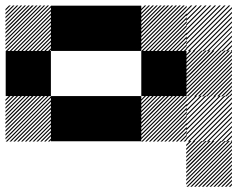

<svg xmlns="http://www.w3.org/2000/svg" viewBox="-105 -771 876 708"><g transform="rotate(90 333.0 -417.0)"><path d="M500.8 -155.8 489.2 -167.5H495L500.8 -161.7ZM500.8 -141.7 475 -167.5H480.8L500.8 -147.5ZM500.8 -127.5 460.8 -167.5H466.7L500.8 -133.3ZM500.8 -113.3 446.7 -167.5H452.5L500.8 -119.2ZM500.8 -99.2 432.5 -167.5H438.3L500.8 -105ZM500.8 -85 418.3 -167.5H424.2L500.8 -90.8ZM500.8 -70.8 404.2 -167.5H410L500.8 -76.7ZM500.8 -56.7 390 -167.5H395.8L500.8 -62.5ZM500.8 -42.5 375.8 -167.5H381.7L500.8 -48.3ZM500.8 -28.3 361.7 -167.5H367.5L500.8 -34.2ZM500.8 -14.2 347.5 -167.5H353.3L500.8 -20ZM500.8 0 333.3 -167.5H339.2L500.8 -5.8ZM487.5 0.8 332.5 -154.2V-160L493.3 0.8ZM473.3 0.8 332.5 -140V-145.8L479.2 0.8ZM459.2 0.8 332.5 -125.8V-131.7L465 0.8ZM445 0.8 332.5 -111.7V-117.5L450.8 0.8ZM430 0.8 332.5 -96.7V-103.3L436.7 0.8ZM416.7 0.8 332.5 -83.3V-89.2L422.5 0.8ZM402.5 0.8 332.5 -69.2V-75L408.3 0.8ZM388.3 0.8 332.5 -55V-60.8L394.2 0.8ZM374.2 0.8 332.5 -40.8V-46.7L380 0.8ZM360 0.8 332.5 -26.7V-32.5L365.8 0.8ZM345.8 0.8 332.5 -12.5V-18.3L351.7 0.8ZM167.5 -155.8 155.8 -167.5H161.7L167.5 -161.7ZM167.5 -141.7 141.7 -167.5H147.5L167.5 -147.5ZM167.5 -127.5 127.5 -167.5H133.3L167.5 -133.3ZM167.5 -113.3 113.3 -167.5H119.2L167.5 -119.2ZM167.5 -99.2 99.2 -167.5H105L167.5 -105ZM167.5 -85 85 -167.5H90.8L167.5 -90.8ZM167.5 -70.8 70.8 -167.5H76.7L167.5 -76.7ZM167.5 -56.7 56.7 -167.5H62.5L167.5 -62.5ZM167.5 -42.5 42.5 -167.5H48.3L167.5 -48.3ZM167.5 -28.3 28.3 -167.5H34.2L167.5 -34.2ZM167.5 -14.2 14.2 -167.5H20L167.5 -20ZM167.5 0 0 -167.5H5.8L167.5 -5.8ZM154.2 0.8 -0.8 -154.2V-160L160 0.8ZM140 0.8 -0.8 -140V-145.8L145.8 0.8ZM125.8 0.8 -0.8 -125.8V-131.7L131.7 0.8ZM111.7 0.8 -0.8 -111.7V-117.5L117.5 0.8ZM96.7 0.8 -0.8 -96.7V-103.3L103.3 0.8ZM83.3 0.8 -0.8 -83.3V-89.2L89.2 0.8ZM69.2 0.8 -0.8 -69.2V-75L75 0.8ZM55 0.8 -0.8 -55V-60.8L60.8 0.8ZM40.8 0.8 -0.8 -40.8V-46.7L46.7 0.8ZM26.7 0.8 -0.8 -26.7V-32.5L32.5 0.8ZM12.5 0.8 -0.8 -12.5V-18.3L18.3 0.8ZM500.8 -655.8 489.2 -667.5H495L500.8 -661.7ZM500.8 -641.7 475 -667.5H480.8L500.8 -647.5ZM500.8 -627.5 460.8 -667.5H466.7L500.8 -633.3ZM500.8 -613.3 446.7 -667.5H452.5L500.8 -619.2ZM500.8 -599.2 432.5 -667.5H438.3L500.8 -605ZM500.8 -585 418.3 -667.5H424.2L500.8 -590.8ZM500.8 -570.8 404.2 -667.5H410L500.8 -576.7ZM500.8 -556.7 390 -667.5H395.8L500.8 -562.5ZM500.8 -542.5 375.8 -667.5H381.7L500.8 -548.3ZM500.8 -528.3 361.7 -667.5H367.5L500.8 -534.2ZM500.8 -514.2 347.5 -667.5H353.3L500.8 -520ZM500.8 -500 333.3 -667.5H339.2L500.8 -505.8ZM487.5 -499.2 332.5 -654.2V-660L493.3 -499.2ZM473.3 -499.2 332.5 -640V-645.8L479.2 -499.2ZM459.2 -499.2 332.5 -625.8V-631.7L465 -499.2ZM445 -499.2 332.5 -611.7V-617.5L450.8 -499.2ZM430 -499.2 332.5 -596.7V-603.3L436.7 -499.2ZM416.7 -499.2 332.5 -583.3V-589.2L422.5 -499.2ZM402.5 -499.2 332.5 -569.2V-575L408.3 -499.2ZM388.3 -499.2 332.5 -555V-560.8L394.2 -499.2ZM374.2 -499.2 332.5 -540.8V-546.7L380 -499.2ZM360 -499.2 332.5 -526.7V-532.5L365.8 -499.2ZM345.8 -499.2 332.5 -512.5V-518.3L351.7 -499.2ZM167.5 -655.8 155.8 -667.5H161.7L167.5 -661.7ZM167.5 -641.7 141.7 -667.5H147.5L167.5 -647.5ZM167.5 -627.5 127.5 -667.5H133.3L167.5 -633.3ZM167.5 -613.3 113.3 -667.5H119.2L167.5 -619.2ZM167.5 -599.2 99.2 -667.5H105L167.5 -605ZM167.5 -585 85 -667.5H90.8L167.5 -590.8ZM167.5 -570.8 70.8 -667.5H76.7L167.5 -576.7ZM167.5 -556.7 56.7 -667.5H62.5L167.5 -562.5ZM167.5 -542.5 42.5 -667.5H48.3L167.5 -548.3ZM167.5 -528.3 28.3 -667.5H34.2L167.5 -534.2ZM167.5 -514.2 14.2 -667.5H20L167.5 -520ZM167.5 -500 0 -667.5H5.8L167.5 -505.8ZM154.2 -499.2 -0.8 -654.2V-660L160 -499.2ZM140 -499.2 -0.8 -640V-645.8L145.8 -499.2ZM125.8 -499.2 -0.8 -625.8V-631.7L131.7 -499.2ZM111.7 -499.2 -0.8 -611.7V-617.5L117.5 -499.2ZM96.7 -499.2 -0.8 -596.7V-603.3L103.3 -499.2ZM83.3 -499.2 -0.8 -583.3V-589.2L89.2 -499.2ZM69.2 -499.2 -0.8 -569.2V-575L75 -499.2ZM55 -499.2 -0.8 -555V-560.8L60.8 -499.2ZM40.8 -499.2 -0.8 -540.8V-546.7L46.7 -499.2ZM26.7 -499.2 -0.8 -526.7V-532.5L32.5 -499.2ZM12.5 -499.2 -0.8 -512.5V-518.3L18.3 -499.2ZM667.5 -822.5 655.8 -834.2H661.7L667.5 -828.3ZM667.5 -808.3 641.7 -834.2H647.5L667.5 -814.2ZM667.5 -794.2 627.5 -834.2H633.3L667.5 -800ZM667.5 -780 613.3 -834.2H619.2L667.5 -785.8ZM667.5 -765.8 599.2 -834.2H605L667.5 -771.7ZM667.5 -751.7 585 -834.2H590.8L667.5 -757.5ZM667.5 -737.5 570.8 -834.2H576.7L667.5 -743.3ZM667.5 -723.3 556.7 -834.2H562.5L667.5 -729.2ZM667.5 -709.2 542.5 -834.2H548.3L667.5 -715ZM667.5 -695 528.3 -834.2H534.2L667.5 -700.8ZM667.5 -680.8 514.2 -834.2H520L667.5 -686.7ZM667.5 -666.7 500 -834.2H505.8L667.5 -672.5ZM654.2 -665.8 499.2 -820.8V-826.7L660 -665.8ZM640 -665.8 499.2 -806.7V-812.5L645.8 -665.8ZM625.8 -665.8 499.2 -792.5V-798.3L631.7 -665.8ZM611.7 -665.8 499.2 -778.3V-784.2L617.5 -665.8ZM596.7 -665.8 499.2 -763.3V-770L603.3 -665.8ZM583.3 -665.8 499.2 -750V-755.8L589.2 -665.8ZM569.2 -665.8 499.2 -735.8V-741.7L575 -665.8ZM555 -665.8 499.2 -721.7V-727.5L560.8 -665.8ZM540.8 -665.8 499.2 -707.5V-713.3L546.7 -665.8ZM526.7 -665.8 499.2 -693.3V-699.2L532.5 -665.8ZM512.5 -665.8 499.2 -679.2V-685L518.3 -665.8ZM500.8 -829.2 495.8 -834.2H500.8ZM500.8 -811.7 478.3 -834.2H484.2L500.8 -817.5ZM500.8 -794.2 460.8 -834.2H466.7L500.8 -800ZM500.8 -776.7 443.3 -834.2H449.2L500.8 -782.5ZM500.8 -759.2 425.8 -834.2H430.8L500.8 -764.2ZM500.8 -741.7 408.3 -834.2H414.2L500.8 -747.5ZM500.8 -724.2 390.8 -834.2H396.7L500.8 -730ZM500.8 -706.7 373.3 -834.2H379.2L500.8 -712.5ZM500.8 -689.2 355.8 -834.2H361.7L500.8 -695ZM500.8 -671.7 338.3 -834.2H344.2L500.8 -677.5ZM489.2 -665.8 332.5 -822.5V-828.3L495 -665.8ZM471.7 -665.8 332.5 -805V-810.8L477.5 -665.8ZM454.2 -665.8 332.5 -787.5V-793.3L460 -665.8ZM436.7 -665.8 332.5 -770V-775.8L442.5 -665.8ZM419.2 -665.8 332.5 -752.5V-758.3L425 -665.8ZM401.7 -665.8 332.5 -735V-740.8L407.5 -665.8ZM384.2 -665.8 332.5 -717.5V-723.3L390 -665.8ZM366.7 -665.8 332.5 -700V-705.8L372.5 -665.8ZM349.2 -665.8 332.5 -682.5V-688.3L355 -665.8ZM500.8 -834.2H501.7L500.8 -835ZM334.2 -822.5 322.5 -834.2H328.3L334.2 -828.3ZM334.2 -808.3 308.3 -834.2H314.2L334.2 -814.2ZM334.2 -794.2 294.2 -834.2H300L334.2 -800ZM334.2 -780 280 -834.2H285.8L334.2 -785.8ZM334.2 -765.8 265.8 -834.2H271.7L334.2 -771.7ZM334.2 -751.7 251.7 -834.2H257.5L334.2 -757.5ZM334.2 -737.5 237.5 -834.2H243.3L334.2 -743.3ZM334.2 -723.3 223.3 -834.2H229.2L334.2 -729.2ZM334.2 -709.2 209.2 -834.2H215L334.2 -715ZM334.2 -695 195 -834.2H200.8L334.2 -700.8ZM334.2 -680.8 180.8 -834.2H186.7L334.2 -686.7ZM334.2 -666.7 166.7 -834.2H172.5L334.2 -672.5ZM320.8 -665.8 165.8 -820.8V-826.7L326.7 -665.8ZM306.7 -665.8 165.8 -806.7V-812.5L312.5 -665.8ZM292.5 -665.8 165.8 -792.5V-798.3L298.3 -665.8ZM278.3 -665.8 165.8 -778.3V-784.2L284.2 -665.8ZM263.3 -665.8 165.8 -763.3V-770L270 -665.8ZM250 -665.8 165.8 -750V-755.8L255.8 -665.8ZM235.8 -665.8 165.8 -735.8V-741.7L241.7 -665.8ZM221.7 -665.8 165.8 -721.7V-727.5L227.5 -665.8ZM207.5 -665.8 165.8 -707.5V-713.3L213.3 -665.8ZM193.3 -665.8 165.8 -693.3V-699.2L199.2 -665.8ZM179.2 -665.8 165.8 -679.2V-685L185 -665.8ZM167.5 -829.2 162.5 -834.2H167.5ZM167.5 -811.7 145 -834.2H150.8L167.5 -817.5ZM167.5 -794.2 127.5 -834.2H133.3L167.5 -800ZM167.5 -776.7 110 -834.2H115.8L167.5 -782.5ZM167.5 -759.2 92.5 -834.2H97.5L167.5 -764.2ZM167.5 -741.7 75 -834.2H80.8L167.5 -747.5ZM167.5 -724.2 57.5 -834.2H63.3L167.5 -730ZM167.5 -706.7 40 -834.2H45.8L167.5 -712.5ZM167.5 -689.2 22.5 -834.2H28.3L167.5 -695ZM167.5 -671.7 5 -834.2H10.8L167.5 -677.5ZM155.8 -665.8 -0.8 -822.5V-828.3L161.7 -665.8ZM138.3 -665.8 -0.8 -805V-810.8L144.2 -665.8ZM120.8 -665.8 -0.8 -787.5V-793.3L126.7 -665.8ZM103.3 -665.8 -0.8 -770V-775.8L109.2 -665.8ZM85.8 -665.8 -0.8 -752.5V-758.3L91.7 -665.8ZM68.3 -665.8 -0.8 -735V-740.8L74.2 -665.8ZM50.8 -665.8 -0.8 -717.5V-723.3L56.7 -665.8ZM33.3 -665.8 -0.8 -700V-705.8L39.2 -665.8ZM15.8 -665.8 -0.8 -682.5V-688.3L21.7 -665.8ZM167.5 -834.2H168.3L167.5 -835ZM166.7 -166.7H333.3V0H166.7ZM333.3 -333.3H500V-166.7H333.3ZM0 -333.3H166.7V-166.7H0ZM333.3 -500H500V-166.7H333.3ZM0 -500H166.7V-166.7H0ZM166.7 -666.7H333.3V-500H166.7Z"/></g></svg>

Font: 0xA000-Pixelated-Mono
Style: Pixelated-Mono
Weight: 400
Version: Version 0.1